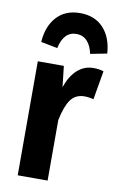

<svg xmlns="http://www.w3.org/2000/svg" viewBox="-88 -830 542 879"><g transform="rotate(10 183.0 -390.5)"><path d="M363 -537 340 -403Q319 -409 298 -409Q256 -409 233.5 -377.5Q211 -346 198 -281V0H59V-530H180L191 -433Q209 -486 241 -515Q273 -544 316 -544Q342 -544 363 -537ZM366 -620 289 -605Q281 -643 261.5 -663.5Q242 -684 212 -684Q153 -684 136 -605L59 -620Q64 -694 104 -737.5Q144 -781 212 -781Q281 -781 321 -737.5Q361 -694 366 -620Z"/></g></svg>

Font: Fira Sans Condensed SemiBold
Style: Regular
Weight: 600
Width: 3
Designer: bBox Type GmbH & Carrois Corporate GbR & Edenspiekermann AG
Foundry: bBox Type GmbH & Carrois Corporate GbR & Edenspiekermann AG
Version: Version 4.301